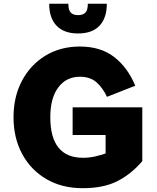

<svg xmlns="http://www.w3.org/2000/svg" viewBox="-20 -986 826 1012"><path d="M362.8 -420.4H730V-136.7Q673.8 -70.3 600.6 -32.2Q527.3 5.9 415.5 5.9Q306.6 5.9 224.6 -42Q142.6 -89.8 96.9 -174.3Q51.3 -258.8 51.3 -368.2Q51.3 -476.1 95.7 -560.1Q140.1 -644 219 -692.4Q297.9 -740.7 400.9 -740.7Q510.3 -740.7 581.5 -685.8Q652.8 -630.9 692.9 -534.2L543.9 -475.6Q521.5 -523.4 488.3 -552.5Q455.1 -581.5 401.4 -581.5Q329.1 -581.5 287.1 -525.1Q245.1 -468.8 245.1 -368.2Q245.1 -154.3 418 -154.3Q450.7 -154.3 482.2 -161.6Q513.7 -168.9 536.6 -177.2V-274.4H362.8ZM543 -966.3Q543 -891.1 504.4 -850.3Q465.8 -809.6 391.6 -809.6Q317.4 -809.6 278.3 -850.3Q239.3 -891.1 239.3 -966.3H340.3Q340.3 -932.1 353.3 -919.2Q366.2 -906.2 391.6 -906.2Q417 -906.2 429.9 -919.2Q442.9 -932.1 442.9 -966.3Z"/></svg>

Font: Estedad-FD Black
Style: Regular
Weight: 900
Designer: Amin Abedi
Version: Version 7.3